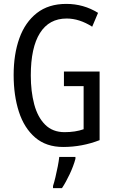

<svg xmlns="http://www.w3.org/2000/svg" viewBox="-20 -744 585 985"><path d="M308 -377H491V-25Q401 10 304 10Q217 10 160.5 -38.5Q104 -87 77 -170.5Q50 -254 50 -359Q50 -466 79.5 -548Q109 -630 169 -677Q229 -724 320 -724Q409 -724 483 -678L453 -607Q387 -649 322 -649Q232 -649 185 -574.5Q138 -500 138 -357Q138 -275 155.5 -209Q173 -143 211.5 -104.5Q250 -66 311 -66Q367 -66 409 -81V-302H308ZM367 71Q357 108 337.5 149.5Q318 191 298 221H252V210Q258 192 264.5 164.5Q271 137 276.5 109Q282 81 284 61H367Z"/></svg>

Font: Noto Sans Georgian ExtraCondensed
Style: Regular
Weight: 400
Width: 2
Designer: Monotype Design Team, Akaki Razmadze
Foundry: Google LLC
Version: Version 2.005; ttfautohint (v1.8.4.7-5d5b)